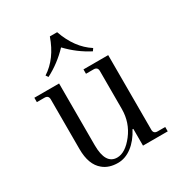

<svg xmlns="http://www.w3.org/2000/svg" viewBox="-163 -787 859 914"><g transform="rotate(-30 267.0 -330.0)"><path d="M282 -672Q318 -569 393 -521L384 -508Q316 -543 262 -600Q208 -543 140 -508L131 -521Q206 -569 242 -672ZM223 12Q173 12 142 -14Q96 -51 96 -137V-410Q96 -432 74 -432H32V-456H168V-117Q168 -12 232 -12Q277 -12 321.5 -69.5Q366 -127 366 -202V-410Q366 -432 344 -432H302V-456H438V-46Q438 -24 460 -24H502V0H366V-92L362 -93Q336 -43 299.5 -15.5Q263 12 223 12Z"/></g></svg>

Font: Old Standard TT
Style: Regular
Weight: 400
Designer: Alexey Kryukov <alexios@thessalonica.org.ru>
Version: Version 1.0